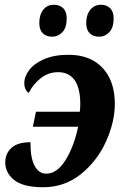

<svg xmlns="http://www.w3.org/2000/svg" viewBox="-20 -776 531 806"><path d="M2 -95Q2 -131 28 -155Q54 -179 108 -179Q107 -116 124.5 -81.5Q142 -47 174 -47Q220 -47 255.5 -104.5Q291 -162 308 -244H118L131 -307H315Q317 -325 317 -339Q317 -405 293.5 -439Q270 -473 224 -473Q182 -473 149.5 -446.5Q117 -420 101 -386Q93 -390 87.5 -401Q82 -412 82 -427Q82 -455 103 -482.5Q124 -510 166 -528Q208 -546 268 -546Q359 -546 410.5 -491Q462 -436 462 -340Q462 -264 425 -182Q388 -100 319.5 -45Q251 10 161 10Q78 10 40 -20Q2 -50 2 -95ZM145 -679Q145 -714 161.5 -735Q178 -756 206 -756Q231 -756 245.5 -741.5Q260 -727 260 -699Q260 -660 242 -641Q224 -622 199 -622Q174 -622 159.5 -636.5Q145 -651 145 -679ZM342 -679Q342 -714 359 -735Q376 -756 404 -756Q428 -756 442.5 -741.5Q457 -727 457 -699Q457 -660 439 -641Q421 -622 397 -622Q371 -622 356.5 -636.5Q342 -651 342 -679Z"/></svg>

Font: Noto Serif Narrow
Style: Bold Italic
Weight: 700
Width: 4
Italic angle: -12°
Designer: Monotype Design Team
Foundry: Monotype Imaging Inc.
Version: Version 1.001